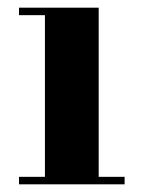

<svg xmlns="http://www.w3.org/2000/svg" viewBox="-20 -480 370 500"><path d="M29.5 -19.5V0H304.5V-19.5H237V-460H29.5V-440.5H97V-19.5Z"/></svg>

Font: Bodoni* 11pt
Style: Bold
Weight: 700
Version: Version 2.3